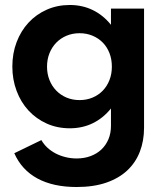

<svg xmlns="http://www.w3.org/2000/svg" viewBox="-20 -500 662 770"><path d="M29.5 -233.2Q29.5 -285.9 46.6 -330.9Q63.6 -375.9 94.3 -409.1Q125 -442.3 167.3 -461.1Q209.5 -480 260 -480Q310.5 -480 352.3 -459.5Q394.1 -439.1 425 -400.5V-465.5H557.7V12.7Q557.7 64.5 540.9 108.2Q524.1 151.8 490.5 183.4Q456.8 215 406.1 232.5Q355.5 250 287.3 250Q193.2 250 130 215.7Q66.8 181.4 37.3 114.5L145.9 61.8Q155.5 78.6 170.2 92.3Q185 105.9 203.4 115.5Q221.8 125 243.2 130.2Q264.5 135.5 287.3 135.5Q317.7 135.5 343 126.1Q368.2 116.8 386.4 99.8Q404.5 82.7 414.8 58.6Q425 34.5 425 5V-65Q394.1 -26.4 352.3 -5.9Q310.5 14.5 260 14.5Q209.5 14.5 167.3 -4.5Q125 -23.6 94.3 -56.8Q63.6 -90 46.6 -135.5Q29.5 -180.9 29.5 -233.2ZM168.6 -232.7Q168.6 -203.6 178.4 -179.1Q188.2 -154.5 205.7 -136.6Q223.2 -118.6 247 -108.6Q270.9 -98.6 299.1 -98.6Q327.3 -98.6 351.1 -108.6Q375 -118.6 392.3 -136.6Q409.5 -154.5 419.1 -179.1Q428.6 -203.6 428.6 -232.7Q428.6 -262.3 419.1 -286.8Q409.5 -311.4 392.3 -329.1Q375 -346.8 351.1 -356.8Q327.3 -366.8 299.1 -366.8Q270.9 -366.8 247 -356.8Q223.2 -346.8 205.7 -328.9Q188.2 -310.9 178.4 -286.4Q168.6 -261.8 168.6 -232.7Z"/></svg>

Font: Spartan
Style: Bold
Weight: 700
Designer: Matt Bailey, Mirko Velimirovic
Foundry: Matt Bailey
Version: Version 1.005